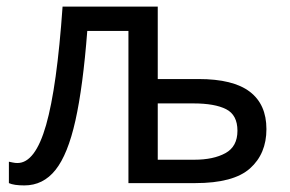

<svg xmlns="http://www.w3.org/2000/svg" viewBox="-20 -556 882 583"><path d="M459 -536V-316H583Q688 -316 738.5 -277.5Q789 -239 789 -164Q789 -89 739 -44.5Q689 0 573 0H370V-462H245Q232 -293 209 -190Q186 -87 148.5 -40Q111 7 54 7Q22 7 7 0V-65Q12 -64 19 -62.5Q26 -61 33 -61Q87 -61 120 -176.5Q153 -292 170 -536ZM567 -242H459V-71H570Q628 -71 664.5 -91Q701 -111 701 -159Q701 -207 666.5 -224.5Q632 -242 567 -242Z"/></svg>

Font: RS Noto Sans
Style: Regular
Weight: 400
Designer: Monotype Design Team
Foundry: Monotype Imaging Inc.
Version: Version 3.10